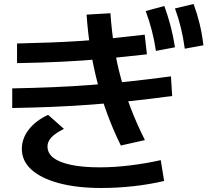

<svg xmlns="http://www.w3.org/2000/svg" viewBox="-20 -875 1040 958"><path d="M583 -149Q545 -226 516 -304.5Q487 -383 466 -464Q445 -545 431.5 -629.5Q418 -714 412 -802L531 -809Q537 -723 549.5 -643Q562 -563 583 -486Q604 -409 633.5 -332.5Q663 -256 703 -176ZM486 63Q364 63 274.5 39Q185 15 137 -28.5Q89 -72 89 -132Q89 -184 123.5 -228.5Q158 -273 220 -302L299 -232Q255 -210 235.5 -188.5Q216 -167 217 -142Q218 -109 248 -86.5Q278 -64 336.5 -52Q395 -40 478 -40Q551 -40 631.5 -50Q712 -60 782 -76L799 28Q727 45 646 54Q565 63 486 63ZM65 -658Q152 -660 231.5 -663Q311 -666 387 -671Q463 -676 540 -684Q617 -692 702 -702L713 -604Q598 -591 495.5 -581.5Q393 -572 288.5 -567Q184 -562 65 -560ZM41 -434Q148 -436 243.5 -440Q339 -444 432 -451Q525 -458 623 -468.5Q721 -479 833 -494L839 -396Q728 -381 628.5 -370.5Q529 -360 435 -353Q341 -346 245 -342Q149 -338 41 -336ZM758 -621Q750 -675 737.5 -723Q725 -771 707 -820L800 -845Q818 -795 831 -746Q844 -697 853 -639ZM902 -632Q894 -689 882.5 -736.5Q871 -784 853 -833L946 -855Q964 -806 976 -756.5Q988 -707 995 -649Z"/></svg>

Font: M PLUS 2 Thin SemiBold
Style: Regular
Weight: 600
Version: Version 1.001